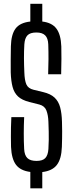

<svg xmlns="http://www.w3.org/2000/svg" viewBox="-20 -921 391 1034"><path d="M143.3 93.3V5Q90.1 -1.8 66.1 -33.7Q42.2 -65.6 39.4 -129.8Q38.9 -159.7 38.7 -184.7Q38.5 -209.7 39.1 -234.9Q39.7 -260.2 41.1 -290.1H110.1Q108.1 -246.4 108 -203Q107.9 -159.5 110.1 -118.5Q111.8 -85.2 127.3 -69.8Q142.7 -54.4 176.7 -54.4Q209.8 -54.4 224.1 -69.8Q238.5 -85.2 240.7 -118.5Q242.3 -145.8 242.6 -167.5Q243 -189.3 242.4 -212.2Q241.9 -235.1 240.7 -265.2Q239.5 -301.3 230 -325.8Q220.6 -350.4 192.3 -358L137.7 -371.8Q98.4 -381.8 77.2 -401.4Q56.1 -421.1 47.7 -453.1Q39.3 -485 37.8 -531.4Q37.3 -563 37.7 -599.9Q38.1 -636.8 38.6 -671.6Q40.2 -735.8 64 -767.4Q87.8 -799 143.3 -805V-900.5H207.7V-805Q259.8 -799 283.8 -766.9Q307.9 -734.9 310.2 -670.8Q311.2 -643.7 310.8 -604Q310.5 -564.3 309.4 -521.1H239.3Q240.8 -561.1 241.1 -601.6Q241.4 -642.1 239.9 -682.1Q238.6 -715.3 223.2 -730.6Q207.9 -746 175.9 -746Q142.3 -746 127.8 -730.6Q113.3 -715.3 111.1 -682.1Q108.9 -644.7 109.1 -607Q109.3 -569.2 111.1 -531.4Q112.4 -488.8 121.9 -466.7Q131.4 -444.6 161.3 -437.4L212 -425.2Q252.5 -415.7 274.1 -395.2Q295.6 -374.7 304.1 -342.5Q312.6 -310.3 313.8 -265.2Q314.7 -235.8 314.7 -215.2Q314.7 -194.5 314.4 -175.1Q314.1 -155.6 313.2 -129.8Q310.9 -65.1 286.3 -33Q261.8 -0.8 207.7 5.6V93.3Z"/></svg>

Font: Big Shoulders Display SC Thin
Style: Regular
Weight: 100
Designer: Patric King
Foundry: XO Type Co
Version: Version 2.002